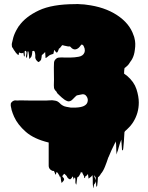

<svg xmlns="http://www.w3.org/2000/svg" viewBox="-20 -731 755 978"><path d="M687 -209Q687 -155 659 -110L653 -101Q644 -88 632 -77L626 -71Q624 -69 621.5 -67Q619 -65 617 -63L614 -58Q613 -47 612.5 -34.5Q612 -22 611 -10L608 23Q607 26 607 30Q607 34 604 35Q602 35 601.5 31Q601 27 601 24L598 -20Q594 -10 590.5 0.5Q587 11 584 22Q581 36 577 44Q576 47 575 52.5Q574 58 574 55Q572 39 572 22Q572 5 570 -11Q569 -9 568 -6Q567 -3 565 -1Q564 0 564 1Q564 2 563 3Q547 34 533 69Q533 69 533 69.5Q533 70 532 70Q524 95 514.5 118.5Q505 142 494 154Q492 158 489.5 161.5Q487 165 483 169Q483 169 482.5 169Q482 169 482 170Q481 170 479 172Q478 182 477.5 193Q477 204 475 215Q475 216 473 219Q471 222 471 220Q469 208 469 195.5Q469 183 467 171L464 168L459 162Q458 161 458 161Q461 172 467 183Q473 194 459 209Q458 213 457 221.5Q456 230 455 226Q452 209 452.5 193Q453 177 451 161Q446 169 435 176Q434 177 432.5 178Q431 179 431 178Q430 172 429.5 166.5Q429 161 428 155Q427 157 424.5 160Q422 163 419 165Q415 167 415 167Q414 168 413.5 172.5Q413 177 411 176Q408 174 408.5 170.5Q409 167 407 164Q407 163 405 161L399 149Q399 148 398.5 146.5Q398 145 398 144Q395 149 395 149Q394 148 393.5 146.5Q393 145 392 144Q392 145 391.5 146.5Q391 148 391 150Q390 151 387 157.5Q384 164 379 170H378Q377 171 375 171Q373 175 372.5 180.5Q372 186 371 191Q370 195 369.5 203.5Q369 212 367 208Q363 201 364 192.5Q365 184 363 177Q363 175 361.5 174Q360 173 359 174Q356 180 356 184Q355 181 354 177Q353 173 351 168Q347 170 346.5 172.5Q346 175 346 175Q339 182 337 182.5Q335 183 328 178L325 175Q325 174 323 172L320 167Q322 168 318 164Q314 160 310 156Q306 154 306 154Q305 155 305 156Q305 157 303 159Q296 165 298 168.5Q300 172 303.5 175Q307 178 306.5 183.5Q306 189 295 200Q294 203 293 197.5Q292 192 291 189Q290 183 289.5 177.5Q289 172 289 166Q288 167 288 169Q288 171 287 173Q286 174 285 170.5Q284 167 283 165Q282 163 281 161.5Q280 160 279 158Q277 154 274.5 150.5Q272 147 269 145Q267 147 267 148Q266 150 265.5 154.5Q265 159 262 158Q262 158 259.5 150.5Q257 143 255 140L246 139Q244 138 242 136.5Q240 135 238 134Q228 126 228 113V-5Q153 -23 111.5 -59.5Q70 -96 52 -136Q48 -144 45 -153Q42 -162 39 -171Q39 -173 38.5 -174.5Q38 -176 38 -177Q37 -182 35.5 -188Q34 -194 35 -202V-203Q35 -204 35.5 -204.5Q36 -205 36 -206Q39 -211 43 -214Q46 -217 53 -219Q56 -220 60 -219.5Q64 -219 68 -219Q81 -220 97 -219.5Q113 -219 129 -219H217Q227 -219 236.5 -220Q246 -221 256 -219Q267 -218 273.5 -214Q280 -210 285 -205L291 -199Q293 -198 294.5 -197Q296 -196 297 -195Q306 -189 317.5 -187Q329 -185 340 -183H366Q392 -184 407 -191Q421 -198 425 -209Q426 -211 426 -213Q426 -215 427 -217Q429 -233 416 -246Q414 -248 413 -248Q409 -251 401 -251Q397 -251 388 -248.5Q379 -246 371 -245Q367 -242 363.5 -238.5Q360 -235 357 -232Q353 -228 348 -223Q343 -218 337 -216Q330 -213 322.5 -216Q315 -219 309 -223Q302 -228 295 -234Q288 -240 282 -246L277 -251Q273 -254 271 -257.5Q269 -261 267 -265Q267 -265 266.5 -265Q266 -265 266 -266Q263 -268 259 -274L256 -280Q256 -281 255.5 -282Q255 -283 255 -284V-286Q254 -295 254.5 -305.5Q255 -316 255 -325Q255 -346 254.5 -367Q254 -388 255 -409Q255 -421 263 -429Q265 -431 270 -435Q276 -438 285 -438Q290 -439 296 -438.5Q302 -438 306 -438H341Q359 -438 381 -442Q403 -446 410 -463Q411 -465 411 -467Q411 -469 412 -471V-474Q412 -481 411 -484Q409 -490 407 -494Q407 -495 406.5 -495.5Q406 -496 406 -497Q405 -499 402.5 -501Q400 -503 398 -504Q398 -505 397.5 -505Q397 -505 397 -505Q396 -505 391 -499.5Q386 -494 386 -493Q378 -483 367 -480Q356 -477 345 -486Q343 -488 341 -490.5Q339 -493 337 -494Q335 -495 330.5 -494.5Q326 -494 324 -495L305 -499Q301 -501 298 -501Q296 -499 295 -499Q294 -497 292 -495Q289 -491 286.5 -488Q284 -485 280 -483Q279 -481 278.5 -478Q278 -475 276 -472Q275 -471 273.5 -467Q272 -463 268 -463Q266 -464 263.5 -467.5Q261 -471 260 -472Q260 -472 258 -476Q258 -477 256 -475Q256 -474 255.5 -473.5Q255 -473 255 -472Q257 -471 257.5 -471Q258 -471 255 -471L252 -457Q251 -456 246.5 -455Q242 -454 240 -453Q234 -451 229.5 -447.5Q225 -444 220 -440Q218 -438 216 -437Q215 -437 214 -436Q213 -435 212 -436Q211 -444 211 -451.5Q211 -459 210 -466Q208 -464 205.5 -461.5Q203 -459 201 -457Q200 -455 197 -453.5Q194 -452 193 -450Q192 -444 191.5 -438Q191 -432 189 -426Q188 -425 185 -421.5Q182 -418 180 -417Q179 -417 178.5 -416Q178 -415 176 -415Q177 -414 175.5 -415Q174 -416 169 -420Q157 -432 160 -447Q160 -448 159 -458Q158 -468 153 -472Q153 -472 149.5 -471.5Q146 -471 145 -471Q144 -465 143.5 -458.5Q143 -452 141 -446Q141 -444 138 -440Q135 -436 133 -434Q130 -431 129 -431Q128 -441 127.5 -450Q127 -459 125 -468Q125 -468 121 -470Q120 -462 119.5 -453.5Q119 -445 117 -437Q117 -436 115.5 -437.5Q114 -439 113 -440Q112 -448 114.5 -458Q117 -468 110 -472Q108 -472 108 -472Q106 -470 106 -470Q105 -466 106 -457.5Q107 -449 105 -444Q105 -443 103.5 -443.5Q102 -444 102 -445Q101 -450 100.5 -454.5Q100 -459 99 -463Q96 -460 90 -460Q89 -460 84 -461Q79 -462 78 -463Q78 -463 78 -463.5Q78 -464 77 -464Q76 -461 76 -457.5Q76 -454 74 -451Q73 -450 70 -453Q65 -457 61 -462L55 -471Q55 -473 53 -473Q53 -473 53 -473.5Q53 -474 52 -474Q50 -478 50 -478L46 -485Q43 -490 43 -489Q43 -488 41 -493Q40 -496 40 -504Q40 -507 40.5 -510Q41 -513 42 -516L48 -541Q55 -564 69 -587Q71 -590 72.5 -592.5Q74 -595 75 -597L77 -599Q110 -646 178 -678Q246 -710 364 -710Q369 -711 373.5 -710.5Q378 -710 382 -710Q386 -710 389.5 -709.5Q393 -709 397 -709Q402 -709 408 -708.5Q414 -708 419 -707Q512 -696 576 -654Q640 -612 660 -552Q664 -543 665 -536Q672 -511 667 -478Q664 -450 653 -430Q651 -427 649 -423.5Q647 -420 645 -418Q643 -414 641 -412Q637 -405 632.5 -400Q628 -395 624 -392L623 -391Q619 -387 616 -386Q616 -385 615.5 -385Q615 -385 615 -384Q614 -384 614 -383.5Q614 -383 614 -383Q613 -376 612.5 -369.5Q612 -363 612 -356Q616 -353 620 -350Q624 -347 628 -344Q663 -314 675 -277Q687 -240 687 -209Z"/></svg>

Font: Rubik Wet Paint
Style: Regular
Weight: 400
Designer: Hubert and Fischer, NaN
Foundry: Hubert and Fischer, NaN
Version: Version 2.200